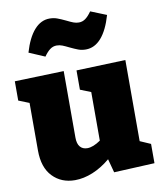

<svg xmlns="http://www.w3.org/2000/svg" viewBox="-91 -894 825 981"><g transform="rotate(-10 321.5 -403.0)"><path d="M578 -124 633 -100V0L422 10L403 -61Q359 -24 311.5 -4.5Q264 15 219 15Q148 15 103 -32Q58 -79 58 -167V-414L3 -436V-536L258 -544V-199Q258 -167 271.5 -151Q285 -135 309 -135Q339 -135 378 -162V-414L323 -436V-536L578 -545ZM308 -658Q288 -668 274 -673.5Q260 -679 245 -679Q226 -679 210.5 -667.5Q195 -656 179 -633L97 -668Q119 -743 153.5 -782Q188 -821 233 -821Q254 -821 272 -814.5Q290 -808 315 -796Q337 -785 350.5 -780Q364 -775 378 -775Q397 -775 412.5 -786.5Q428 -798 444 -821L526 -788Q504 -712 469.5 -672.5Q435 -633 389 -633Q368 -633 350.5 -639.5Q333 -646 308 -658Z"/></g></svg>

Font: Bitter Pro Black
Style: Regular
Weight: 900
Designer: Sol Matas, and Bitter project Authors
Foundry: Sol Matas
Version: Version 1.010